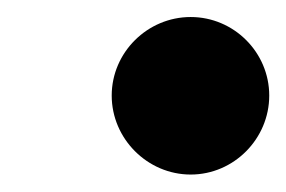

<svg xmlns="http://www.w3.org/2000/svg" viewBox="-20 -540 328 220"><path d="M108 -430.5C108 -381 149 -340 198.5 -340C248 -340 288.5 -381 288.5 -430.5C288.5 -480 248 -520.5 198.5 -520.5C149 -520.5 108 -480 108 -430.5Z"/></svg>

Font: Bodoni* 96pt
Style: Bold Italic
Weight: 700
Italic angle: -13°
Version: Version 2.3